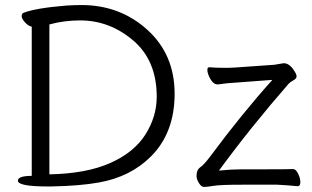

<svg xmlns="http://www.w3.org/2000/svg" viewBox="-20 -732 1240 762"><path d="M1014 -60Q1126 -60 1142 -61H1143Q1154 -61 1163 -43Q1172 -25 1172 -9Q1172 7 1161 7Q1120 3 1080 1H945Q855 1 828 5.5Q801 10 790 10Q779 10 769.5 -5.5Q760 -21 760 -33.5Q760 -46 763.5 -54.5Q767 -63 778.5 -71Q790 -79 815 -112Q938 -278 1061 -415L914 -404Q887 -403 845 -397H843Q824 -397 809 -430Q803 -444 803 -454.5Q803 -465 810 -465H812Q838 -463 859 -463H891Q903 -463 913 -464L1069 -475L1105 -481H1109Q1131 -479 1149 -449Q1157 -437 1157 -428.5Q1157 -420 1144 -413Q1131 -406 1125 -399Q975 -227 849 -55Q899 -60 937 -60ZM51 -15Q51 -34 106 -34V-626Q92 -629 79 -643.5Q66 -658 66 -668Q66 -678 73 -681Q121 -700 244 -710Q277 -712 303 -712Q456 -712 564.5 -614Q673 -516 673 -360Q673 -204 578 -110Q497 -30 374 -8Q297 6 183 8H169Q51 8 51 -15ZM176 -40Q323 -43 417.5 -85Q512 -127 557 -198Q602 -269 602 -348Q602 -492 508.5 -571.5Q415 -651 298 -651Q234 -651 176 -635Z"/></svg>

Font: LXGW WenKai
Style: Regular
Weight: 400
Designer: LXGW / Fontworks Inc.
Foundry: LXGW / Fontworks Inc.
Version: Version 1.520; June 14, 2025